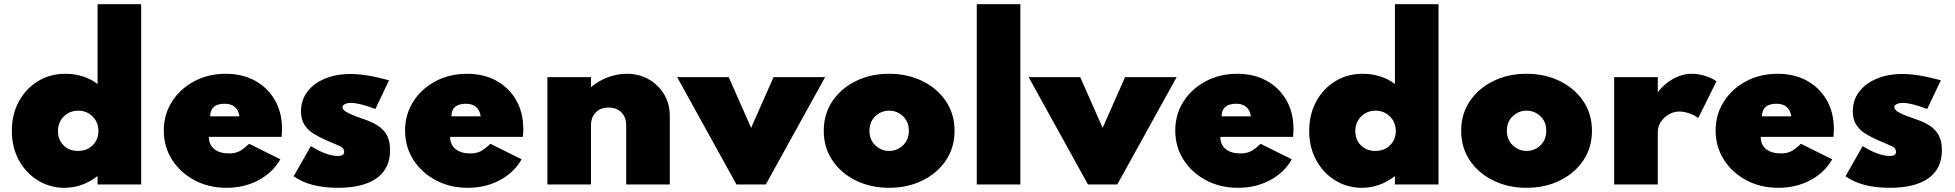

<svg xmlns="http://www.w3.org/2000/svg" viewBox="-20 -880 9326 916"><path d="M287 16Q373 16 445.5 -40V0H653.5V-860H445.5V-479Q415.5 -502.5 376 -515.2Q336.5 -528 292.5 -528Q218 -528 160.2 -492.2Q102.5 -456.5 69.5 -395Q36.5 -333.5 36.5 -256Q36.5 -176 70.8 -114.5Q105 -53 162 -18.5Q219 16 287 16ZM352 -160Q309.5 -160 283 -186.8Q256.5 -213.5 256.5 -254.5Q256.5 -296.5 284.2 -324.2Q312 -352 353 -352Q394 -352 421.8 -324.2Q449.5 -296.5 449.5 -255Q449.5 -214 422.2 -187Q395 -160 352 -160Z M1061 16Q1145 16 1213.2 -20.2Q1281.5 -56.5 1317.5 -120L1168.5 -194Q1141.5 -168 1121.2 -158Q1101 -148 1073 -148Q1027.5 -148 1002 -169Q976.5 -190 976.5 -227H1323.5Q1325 -246.5 1325.2 -252.2Q1325.5 -258 1325.5 -264.5Q1325.5 -343 1291.5 -402.2Q1257.5 -461.5 1197.2 -494.8Q1137 -528 1057 -528Q973.5 -528 906.5 -492.2Q839.5 -456.5 800.5 -395.2Q761.5 -334 761.5 -257Q761.5 -179.5 801 -117.8Q840.5 -56 908.2 -20Q976 16 1061 16ZM982.5 -325Q983.5 -385 1051.5 -385Q1113 -385 1122.5 -325Z M1592 16Q1713 16 1777 -29.8Q1841 -75.5 1841 -163Q1841 -208.5 1824.8 -236.5Q1808.5 -264.5 1781.2 -281.5Q1754 -298.5 1720 -310Q1701.5 -316.5 1676.5 -325.5Q1651.5 -334.5 1632.8 -345.5Q1614 -356.5 1614 -368.5Q1614 -377 1624.8 -383Q1635.5 -389 1655 -389Q1694.5 -389 1771 -360L1836 -497Q1777 -513 1732.8 -520Q1688.5 -527 1653 -527Q1583 -527 1529.5 -504.5Q1476 -482 1446 -442Q1416 -402 1416 -349.5Q1416 -310 1432.5 -284.5Q1449 -259 1475.8 -242.5Q1502.5 -226 1533 -212.5Q1581.5 -191.5 1601.8 -182.8Q1622 -174 1622 -155.5Q1622 -136 1592.5 -136Q1538 -136 1463 -183L1381 -39Q1458.5 16 1592 16Z M2212 16Q2296 16 2364.2 -20.2Q2432.5 -56.5 2468.5 -120L2319.5 -194Q2292.5 -168 2272.2 -158Q2252 -148 2224 -148Q2178.5 -148 2153 -169Q2127.5 -190 2127.5 -227H2474.5Q2476 -246.5 2476.2 -252.2Q2476.5 -258 2476.5 -264.5Q2476.5 -343 2442.5 -402.2Q2408.5 -461.5 2348.2 -494.8Q2288 -528 2208 -528Q2124.5 -528 2057.5 -492.2Q1990.5 -456.5 1951.5 -395.2Q1912.5 -334 1912.5 -257Q1912.5 -179.5 1952 -117.8Q1991.5 -56 2059.2 -20Q2127 16 2212 16ZM2133.5 -325Q2134.5 -385 2202.5 -385Q2264 -385 2273.5 -325Z M2591.5 0H2799.5V-282Q2799.5 -320.5 2822.5 -343.8Q2845.5 -367 2883.5 -367Q2921.5 -367 2944.5 -343.8Q2967.5 -320.5 2967.5 -282V0H3175.5V-327Q3175.5 -384.5 3148.5 -429.8Q3121.5 -475 3075.2 -501.5Q3029 -528 2970.5 -528Q2924.5 -528 2879.8 -511.2Q2835 -494.5 2799.5 -464V-512H2591.5Z M3493.5 0H3633.5L3916.5 -512H3670.5L3563.5 -270L3456.5 -512H3210.5Z M4222 16Q4310 16 4380.8 -18.8Q4451.5 -53.5 4492.8 -114.8Q4534 -176 4534 -256Q4534 -336 4492.8 -397.2Q4451.5 -458.5 4380.8 -493.2Q4310 -528 4222 -528Q4134 -528 4063.2 -493.2Q3992.5 -458.5 3951.2 -397.2Q3910 -336 3910 -256Q3910 -176 3951.2 -114.8Q3992.5 -53.5 4063.2 -18.8Q4134 16 4222 16ZM4222 -160Q4184 -160 4156 -186.8Q4128 -213.5 4128 -256Q4128 -299 4156 -325.5Q4184 -352 4222 -352Q4260.5 -352 4288.2 -325.5Q4316 -299 4316 -256Q4316 -213.5 4288.2 -186.8Q4260.5 -160 4222 -160Z M4640 0H4848V-860H4640Z M5170.5 0H5310.5L5593.5 -512H5347.5L5240.5 -270L5133.5 -512H4887.5Z M5886.5 16Q5970.5 16 6038.8 -20.2Q6107 -56.5 6143 -120L5994 -194Q5967 -168 5946.8 -158Q5926.5 -148 5898.5 -148Q5853 -148 5827.5 -169Q5802 -190 5802 -227H6149Q6150.5 -246.5 6150.8 -252.2Q6151 -258 6151 -264.5Q6151 -343 6117 -402.2Q6083 -461.5 6022.8 -494.8Q5962.5 -528 5882.5 -528Q5799 -528 5732 -492.2Q5665 -456.5 5626 -395.2Q5587 -334 5587 -257Q5587 -179.5 5626.5 -117.8Q5666 -56 5733.8 -20Q5801.5 16 5886.5 16ZM5808 -325Q5809 -385 5877 -385Q5938.5 -385 5948 -325Z M6476.5 16Q6562.5 16 6635 -40V0H6843V-860H6635V-479Q6605 -502.5 6565.5 -515.2Q6526 -528 6482 -528Q6407.5 -528 6349.8 -492.2Q6292 -456.5 6259 -395Q6226 -333.5 6226 -256Q6226 -176 6260.2 -114.5Q6294.5 -53 6351.5 -18.5Q6408.5 16 6476.5 16ZM6541.5 -160Q6499 -160 6472.5 -186.8Q6446 -213.5 6446 -254.5Q6446 -296.5 6473.8 -324.2Q6501.5 -352 6542.5 -352Q6583.5 -352 6611.2 -324.2Q6639 -296.5 6639 -255Q6639 -214 6611.8 -187Q6584.5 -160 6541.5 -160Z M7263 16Q7351 16 7421.8 -18.8Q7492.5 -53.5 7533.8 -114.8Q7575 -176 7575 -256Q7575 -336 7533.8 -397.2Q7492.5 -458.5 7421.8 -493.2Q7351 -528 7263 -528Q7175 -528 7104.2 -493.2Q7033.5 -458.5 6992.2 -397.2Q6951 -336 6951 -256Q6951 -176 6992.2 -114.8Q7033.5 -53.5 7104.2 -18.8Q7175 16 7263 16ZM7263 -160Q7225 -160 7197 -186.8Q7169 -213.5 7169 -256Q7169 -299 7197 -325.5Q7225 -352 7263 -352Q7301.5 -352 7329.2 -325.5Q7357 -299 7357 -256Q7357 -213.5 7329.2 -186.8Q7301.5 -160 7263 -160Z M7681 0H7889V-251Q7889 -276.5 7903.5 -298.5Q7918 -320.5 7941.8 -334.2Q7965.5 -348 7992 -348Q8013 -348 8038.2 -339.5Q8063.5 -331 8082 -317L8169 -492Q8147.5 -508 8114.5 -518Q8081.5 -528 8052 -528Q8006.5 -528 7963.8 -504.8Q7921 -481.5 7889 -440V-512H7681Z M8464.5 16Q8548.5 16 8616.8 -20.2Q8685 -56.5 8721 -120L8572 -194Q8545 -168 8524.8 -158Q8504.5 -148 8476.5 -148Q8431 -148 8405.5 -169Q8380 -190 8380 -227H8727Q8728.5 -246.5 8728.8 -252.2Q8729 -258 8729 -264.5Q8729 -343 8695 -402.2Q8661 -461.5 8600.8 -494.8Q8540.5 -528 8460.5 -528Q8377 -528 8310 -492.2Q8243 -456.5 8204 -395.2Q8165 -334 8165 -257Q8165 -179.5 8204.5 -117.8Q8244 -56 8311.8 -20Q8379.5 16 8464.5 16ZM8386 -325Q8387 -385 8455 -385Q8516.5 -385 8526 -325Z M8995.5 16Q9116.5 16 9180.5 -29.8Q9244.5 -75.5 9244.5 -163Q9244.5 -208.5 9228.2 -236.5Q9212 -264.5 9184.8 -281.5Q9157.5 -298.5 9123.5 -310Q9105 -316.5 9080 -325.5Q9055 -334.5 9036.2 -345.5Q9017.5 -356.5 9017.5 -368.5Q9017.5 -377 9028.2 -383Q9039 -389 9058.5 -389Q9098 -389 9174.5 -360L9239.5 -497Q9180.5 -513 9136.2 -520Q9092 -527 9056.5 -527Q8986.5 -527 8933 -504.5Q8879.5 -482 8849.5 -442Q8819.5 -402 8819.5 -349.5Q8819.5 -310 8836 -284.5Q8852.5 -259 8879.2 -242.5Q8906 -226 8936.5 -212.5Q8985 -191.5 9005.2 -182.8Q9025.5 -174 9025.5 -155.5Q9025.5 -136 8996 -136Q8941.5 -136 8866.5 -183L8784.5 -39Q8862 16 8995.5 16Z"/></svg>

Font: Spartan Black
Style: Regular
Weight: 900
Designer: Matt Bailey, Mirko Velimirovic
Foundry: Matt Bailey
Version: Version 1.003; ttfautohint (v1.8.3)